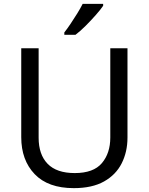

<svg xmlns="http://www.w3.org/2000/svg" viewBox="-20 -964 771 994"><path d="M640 -252Q640 -178 610 -118.5Q580 -59 518.5 -24.5Q457 10 362 10Q229 10 159.5 -62.5Q90 -135 90 -254V-714H180V-251Q180 -164 226.5 -116Q273 -68 367 -68Q464 -68 507.5 -119.5Q551 -171 551 -252V-714H640ZM514 -934Q502 -916 477 -887.5Q452 -859 423.5 -830.5Q395 -802 371 -784H313V-796Q328 -815 345.5 -841Q363 -867 380 -894.5Q397 -922 408 -944H514Z"/></svg>

Font: Noto Sans Hebrew Droid SemiBold
Style: Regular
Weight: 600
Designer: Monotype Design Team
Foundry: Monotype Imaging Inc.
Version: Version 1.100; ttfautohint (v1.8.4.7-5d5b)